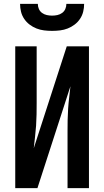

<svg xmlns="http://www.w3.org/2000/svg" viewBox="-20 -975 540 995"><path d="M59 0V-735H170V-441Q170 -412 169.5 -382.5Q169 -353 167 -323.5Q165 -294 161.5 -265Q158 -236 155 -207L326 -735H441V0H330V-294Q330 -323 330.5 -352.5Q331 -382 333 -411.5Q335 -441 338.5 -470Q342 -499 345 -528L174 0ZM250 -815Q229 -815 208.5 -817.5Q188 -820 169 -827.5Q150 -835 133.5 -847.5Q117 -860 105.5 -877Q94 -894 89 -914Q84 -934 84 -955H176Q176 -941 181.5 -928.5Q187 -916 198 -908Q209 -900 222.5 -897Q236 -894 250 -894Q264 -894 277.5 -897Q291 -900 302 -908Q313 -916 318.5 -928.5Q324 -941 324 -955H416Q416 -934 411 -914Q406 -894 394.5 -877Q383 -860 366.5 -847.5Q350 -835 331 -827.5Q312 -820 291.5 -817.5Q271 -815 250 -815Z"/></svg>

Font: Iosevka Fixed
Style: Bold
Weight: 700
Monospace: yes
Designer: Belleve Invis
Foundry: Belleve Invis
Version: Version 32.3.0